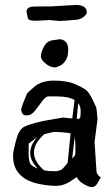

<svg xmlns="http://www.w3.org/2000/svg" viewBox="-20 -757 458 782"><path d="M189 -731C153.5 -731 128.4 -730.6 113.8 -730C98.1 -729.3 89.5 -722.7 87.9 -710C87.9 -709.6 89.8 -700.2 93.8 -681.6C95.4 -675.5 107.1 -672.4 128.9 -672.4L181.6 -675.3L224.1 -671.4L290 -676.3C303.4 -677.6 314.5 -682.3 323.2 -690.4C330.1 -696.6 333.5 -701.8 333.5 -706.1C333.5 -726.6 318.5 -736.8 288.6 -736.8ZM237.3 -593.8C231.4 -596.4 227.1 -597.5 224.4 -597.2C221.6 -596.8 217.9 -596.4 213.4 -595.7C208.8 -595.1 202.8 -594.2 195.3 -593.3C187.8 -592.3 180.7 -589.6 174.1 -585.2C167.4 -580.8 161.1 -572.3 155.3 -559.6C149.4 -546.9 146.5 -536.3 146.5 -527.8C146.5 -519.4 151.4 -510.7 161.4 -502C171.3 -493.2 179.9 -487.7 187.3 -485.6C194.6 -483.5 200.1 -482.4 203.9 -482.4C207.6 -482.4 213.9 -484.5 222.9 -488.5C231.9 -492.6 239.9 -499.8 247.1 -510.3C254.2 -520.7 257.8 -535.6 257.8 -555.2C257.8 -574.7 251 -587.6 237.3 -593.8ZM305.2 -275.4C302.6 -273.4 298.3 -272.5 292.5 -272.5L293.9 -288.6L298.3 -336.9C305.2 -328.5 308.6 -316.9 308.6 -302.2C308.6 -287.6 307.5 -278.6 305.2 -275.4ZM267.6 -213.9C263.3 -173.8 259.3 -133.6 255.4 -93.3C251.1 -88.4 245.4 -81.5 238 -72.8C230.7 -64 218.8 -59.6 202.1 -59.6C185.5 -59.6 171.4 -60.7 159.7 -63C132 -87.1 118.2 -111.3 118.2 -135.7C118.2 -160.5 132.2 -185.4 160.2 -210.4C177.1 -214.4 187.4 -216.9 191.2 -218C194.9 -219.2 200.1 -219.7 206.8 -219.7C213.5 -219.7 224 -219.1 238.5 -217.8C253 -216.5 262.7 -215.2 267.6 -213.9ZM377 -271.5C377 -274.1 376.3 -282.2 375 -295.9C373.7 -309.6 372.6 -317.5 371.8 -319.8C371 -322.1 366.1 -332.4 357.2 -350.8C348.2 -369.2 340.4 -381.5 333.7 -387.7C327.1 -393.9 312.2 -402.3 289.1 -412.8C266 -423.4 236.7 -428.7 201.2 -428.7C165.7 -428.7 138.3 -420.1 119.1 -402.8C116.2 -400.2 112.9 -397.3 109.1 -394C105.4 -390.8 102.7 -388.4 101.1 -387C99.4 -385.5 97.7 -383.9 95.7 -382.1C93.8 -380.3 92.4 -378.8 91.6 -377.7C90.7 -376.5 89.8 -375.1 88.9 -373.3C87.9 -371.5 83.9 -361.7 76.9 -344C69.9 -326.3 66.4 -314.8 66.4 -309.6C66.4 -304.4 68 -299.3 71 -294.4C74.1 -289.6 80.2 -287.1 89.4 -287.1C98.5 -287.1 106.4 -290.2 113.3 -296.4C120.1 -302.6 128.7 -313.2 139.2 -328.1C149.6 -343.1 157.6 -352.9 163.1 -357.4C168.6 -362 172.5 -364.3 174.8 -364.3H210.9C243.2 -364.3 267.4 -359.4 283.7 -349.6C280.4 -324.5 277.3 -299.5 274.4 -274.4L237.3 -278.3L157.7 -264.6C117 -255.5 90 -247.2 76.7 -239.7C63.3 -232.3 52.7 -213.6 44.9 -183.8C37.1 -154.1 33.2 -134 33.2 -123.5C33.2 -113.1 33.9 -104.2 35.2 -96.7C44.6 -50.1 78.9 -20.5 138.2 -7.8C165.2 -2.6 188.2 0 207.3 0C226.3 0 244.1 -4.9 260.7 -14.6L291 -34.7L292.5 -35.6C293.8 -34.3 296.1 -30.9 299.3 -25.4C302.6 -19.9 310.5 -13.4 323.2 -6.1C335.9 1.2 346 4.9 353.5 4.9H354.5C364.3 4.9 372.2 -1.1 378.4 -13.2L390.6 -34.7L382.8 -40C377 -45.9 373.7 -52.2 373 -59.1L365.2 -178.2ZM273.9 -111.3C277.5 -140.3 280.9 -169.1 284.2 -197.8C286.1 -189.6 287.1 -176.7 287.1 -158.9C287.1 -141.2 286.9 -130.7 286.4 -127.4C285.9 -124.2 281.7 -118.8 273.9 -111.3ZM132.8 -199.7C113 -177.6 103 -155.8 103 -134.3C103 -112.8 113.3 -91.5 133.8 -70.3C119.5 -75.8 109.7 -81.9 104.5 -88.6C99.3 -95.3 96.7 -110 96.7 -132.8V-171.9Z"/></svg>

Font: Drukaatie burti
Style: Regular
Weight: 400
Version: Version 0.14.4